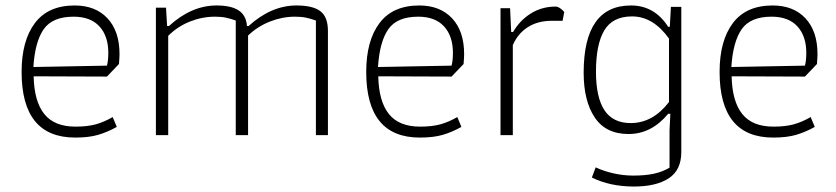

<svg xmlns="http://www.w3.org/2000/svg" viewBox="-20 -494 3058 702"><path d="M59 -231Q59 -345 107.5 -409.5Q156 -474 253 -474Q329 -474 373 -427Q417 -380 417 -296Q417 -286 415 -260L371 -214L103 -215Q105 -123 142 -77Q179 -31 256 -31Q300 -31 330.5 -39.5Q361 -48 392 -66L407 -30Q373 -11 339 -1Q305 9 255 9Q59 9 59 -231ZM371 -254Q376 -272 376 -301Q376 -362 343.5 -397.5Q311 -433 249 -433Q172 -433 140 -387.5Q108 -342 102 -249Z M550 -466H587L591 -399H598Q680 -474 772 -474Q825 -474 852.5 -456Q880 -438 883 -399H889Q972 -474 1064 -474Q1124 -474 1151.5 -453Q1179 -432 1179 -381V0H1135V-419Q1115 -426 1098.5 -429.5Q1082 -433 1058 -433Q1012 -433 966.5 -415Q921 -397 887 -364V0H842V-419Q822 -426 805.5 -429.5Q789 -433 766 -433Q719 -433 674 -415Q629 -397 595 -363V0H550Z M1319 -231Q1319 -345 1367.5 -409.5Q1416 -474 1513 -474Q1589 -474 1633 -427Q1677 -380 1677 -296Q1677 -286 1675 -260L1631 -214L1363 -215Q1365 -123 1402 -77Q1439 -31 1516 -31Q1560 -31 1590.5 -39.5Q1621 -48 1652 -66L1667 -30Q1633 -11 1599 -1Q1565 9 1515 9Q1319 9 1319 -231ZM1631 -254Q1636 -272 1636 -301Q1636 -362 1603.5 -397.5Q1571 -433 1509 -433Q1432 -433 1400 -387.5Q1368 -342 1362 -249Z M1810 -464H1845L1849 -377H1856Q1880 -419 1920.5 -444.5Q1961 -470 2012 -470Q2019 -470 2028.5 -463.5Q2038 -457 2043 -450L2037 -418H1998Q1946 -418 1909.5 -394.5Q1873 -371 1855 -329V0H1810Z M2144 155 2158 118Q2188 132 2224 140Q2260 148 2295 148Q2340 148 2371.5 141Q2403 134 2428 119V-18L2431 -78H2423Q2362 -4 2278 -4Q2195 -4 2154.5 -64.5Q2114 -125 2114 -228Q2114 -474 2287 -474Q2373 -474 2423 -396H2429L2433 -469H2471V62Q2471 128 2425 158Q2379 188 2298 188Q2210 188 2144 155ZM2426 -121V-353Q2368 -434 2291 -434Q2220 -434 2189.5 -383Q2159 -332 2159 -232Q2159 -138 2190 -91Q2221 -44 2286 -44Q2367 -44 2426 -121Z M2611 -231Q2611 -345 2659.5 -409.5Q2708 -474 2805 -474Q2881 -474 2925 -427Q2969 -380 2969 -296Q2969 -286 2967 -260L2923 -214L2655 -215Q2657 -123 2694 -77Q2731 -31 2808 -31Q2852 -31 2882.5 -39.5Q2913 -48 2944 -66L2959 -30Q2925 -11 2891 -1Q2857 9 2807 9Q2611 9 2611 -231ZM2923 -254Q2928 -272 2928 -301Q2928 -362 2895.5 -397.5Q2863 -433 2801 -433Q2724 -433 2692 -387.5Q2660 -342 2654 -249Z"/></svg>

Font: Athiti Light
Style: Regular
Weight: 300
Designer: CadsonDemak Team
Foundry: CadsonDemak
Version: Version 1.032